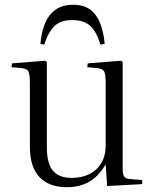

<svg xmlns="http://www.w3.org/2000/svg" viewBox="-20 -769 644 803"><path d="M260 14Q185 14 145 -28.5Q105 -71 105 -155V-422Q105 -457 99 -469.5Q93 -482 71 -484L28 -488L30 -504L169 -515L176 -510V-152Q176 -109 186.5 -81Q197 -53 220 -39Q243 -25 280 -25Q322 -25 354 -41Q386 -57 404 -87.5Q422 -118 422 -162V-422Q422 -457 416 -469.5Q410 -482 388 -484L345 -488L347 -504L486 -515L493 -510V-65Q493 -40 499.5 -30.5Q506 -21 525 -20L575 -16V1L428 9L422 -80H421Q401 -46 376.5 -25.5Q352 -5 323 4.5Q294 14 260 14ZM286 -749Q331 -749 358 -728.5Q385 -708 399 -671.5Q413 -635 418 -586L400 -582Q390 -617 375 -640Q360 -663 338 -674Q316 -685 282 -685Q231 -685 205 -657Q179 -629 165 -582L149 -586Q153 -633 167.5 -669.5Q182 -706 211 -727.5Q240 -749 286 -749Z"/></svg>

Font: Literata 60pt Light
Style: Regular
Weight: 300
Designer: Latin by Veronika Burian and Jose Scaglione. Greek by Irene Vlachou. Cyrillic by Vera Evstafieva.
Foundry: TypeTogether
Version: Version 3.103;gftools[0.9.29]